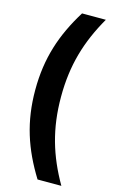

<svg xmlns="http://www.w3.org/2000/svg" viewBox="-132 -781 578 970"><g transform="rotate(15 157.5 -296.5)"><path d="M170.4 137.2H294.9C216.3 0.5 176.8 -130.9 176.8 -297.4C176.8 -463.4 216.3 -594.7 294.9 -731.4H170.4C85.9 -594.7 42 -463.9 42 -297.4C42 -297.4 42 -296.9 42 -296.9C42 -130.4 85.9 0.5 170.4 137.2Z"/></g></svg>

Font: Faust Sans Bold
Style: Regular
Weight: 700
Designer: Andreas Faust
Version: Version 1.003;Glyphs 3.1.2 (3151)